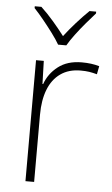

<svg xmlns="http://www.w3.org/2000/svg" viewBox="-54 -801 491 838"><g transform="rotate(5 191.5 -382.0)"><path d="M290 -538Q312 -538 331 -535.5Q350 -533 367 -528L360 -492Q342 -497 326 -499.5Q310 -502 288 -502Q236 -502 200 -476.5Q164 -451 146 -404.5Q128 -358 128 -295V0H90V-530H124L127 -429H130Q146 -475 186.5 -506.5Q227 -538 290 -538ZM180 -606Q168 -627 147.5 -654.5Q127 -682 105 -709Q83 -736 64 -756V-764H93Q121 -738 148.5 -706Q176 -674 198 -645Q220 -674 248.5 -706Q277 -738 304 -764H333V-756Q315 -736 292 -709Q269 -682 248.5 -654.5Q228 -627 216 -606Z"/></g></svg>

Font: Noto Sans Cham ExtraLight
Style: Regular
Weight: 250
Version: Version 2.002